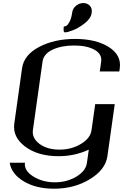

<svg xmlns="http://www.w3.org/2000/svg" viewBox="-20 -999 790 1228"><path d="M713.9 -333 667 0Q654.3 86.9 554.2 147.5Q454.1 208 325.2 208Q210.9 208 132.3 161.1Q53.7 114.3 42 42H139.6Q132.8 91.8 192.4 129.4Q252 167 331.1 167Q408.2 167 468.8 130.4Q529.3 93.8 536.1 42L547.9 -42Q458 0 354.5 0Q223.6 0 141.6 -61Q59.6 -122.1 71.3 -208L121.1 -562.5Q132.8 -647.5 230 -698.7Q327.1 -750 460 -750Q593.8 -750 675.8 -698.2Q757.8 -646.5 746.1 -562.5L743.2 -542H618.2L627 -604.5Q633.8 -653.3 584.5 -680.7Q535.2 -708 454.1 -708Q373 -708 315.9 -681.2Q258.8 -654.3 252 -604.5L190.4 -167Q183.6 -115.2 232.9 -78.6Q282.2 -42 360.4 -42Q437.5 -42 498 -78.6Q558.6 -115.2 565.4 -167L588.9 -333ZM441.4 -917Q445.3 -946.3 466.8 -962.9Q488.3 -979.5 512.7 -979.5Q538.1 -979.5 554.2 -962.9Q570.3 -946.3 566.4 -917Q561.5 -880.9 522 -850.1Q482.4 -819.3 446.8 -805.7Q411.1 -792 397.5 -792Q392.6 -792 390.1 -794.4Q387.7 -796.9 387.2 -801.8Q386.7 -806.6 386.7 -810.5Q386.7 -814.5 387.2 -820.8Q387.7 -827.1 387.7 -829.1Q396.5 -829.1 405.8 -835Q415 -840.8 425.8 -861.8Q436.5 -882.8 441.4 -917Z"/></svg>

Font: okolaks
Style: BoldItalic
Weight: 600
Width: 8
Italic angle: -8°
Version: Version 000.6.0